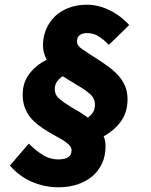

<svg xmlns="http://www.w3.org/2000/svg" viewBox="-20 -712 640 813"><path d="M227 81Q171 81 117.5 59Q64 37 22 -11L102 -104Q127 -78 158.5 -57.5Q190 -37 227 -37Q283 -37 283 -75Q283 -86 275 -95.5Q267 -105 253.5 -114Q240 -123 223 -132Q206 -141 188 -152Q164 -166 143.5 -181.5Q123 -197 108 -215.5Q93 -234 84.5 -258Q76 -282 76 -312Q76 -362 104.5 -399.5Q133 -437 178 -459Q162 -488 162 -520Q162 -557 175.5 -588.5Q189 -620 213 -643Q237 -666 271.5 -679Q306 -692 348 -692Q396 -692 443.5 -669Q491 -646 527 -606L441 -522Q422 -542 399.5 -557Q377 -572 348 -572Q330 -572 318 -563.5Q306 -555 306 -537Q306 -519 327 -504.5Q348 -490 389 -464Q414 -448 437.5 -431Q461 -414 479.5 -394Q498 -374 509 -349Q520 -324 520 -292Q520 -238 493 -199.5Q466 -161 419 -135Q427 -116 427 -93Q427 -53 412.5 -21Q398 11 372 33.5Q346 56 309 68.5Q272 81 227 81ZM284 -257Q299 -248 317 -237.5Q335 -227 352 -214Q366 -224 374 -237Q382 -250 382 -269Q382 -296 360 -315Q338 -334 306 -352Q292 -361 276.5 -370Q261 -379 246 -389Q232 -381 222 -367.5Q212 -354 212 -335Q212 -310 231.5 -293.5Q251 -277 284 -257Z"/></svg>

Font: Source Code Pro Black
Style: Italic
Weight: 900
Italic angle: -11°
Monospace: yes
Designer: Paul D. Hunt, Teo Tuominen
Foundry: Adobe Systems Incorporated
Version: Version 1.050;PS 1.000;hotconv 16.6.51;makeotf.lib2.5.65220